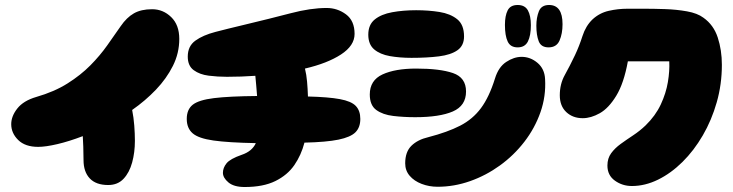

<svg xmlns="http://www.w3.org/2000/svg" viewBox="-20 -750 2940 770"><path d="M133 -161Q81 -161 53 -188.5Q25 -216 25 -252Q25 -284 49.5 -315Q74 -346 125 -361Q198 -382 251 -415.5Q304 -449 342.5 -488Q381 -527 410 -568Q439 -609 464 -645Q488 -680 517 -696.5Q546 -713 590 -713Q634 -713 666.5 -681.5Q699 -650 699 -594Q699 -537 673.5 -486Q648 -435 605.5 -390.5Q563 -346 510 -309Q516 -279 518.5 -246.5Q521 -214 521 -185Q521 -139 510 -98.5Q499 -58 475.5 -33Q452 -8 414 -8Q365 -8 340 -34.5Q315 -61 315 -108Q315 -138 314 -161.5Q313 -185 312 -204Q257 -183 210 -172Q163 -161 133 -161Z M961 0Q918 0 896 -18.5Q874 -37 874 -57Q874 -77 888.5 -95Q903 -113 949 -129Q991 -143 1006 -176Q896 -178 836 -186.5Q776 -195 752.5 -215.5Q729 -236 729 -273Q729 -311 753 -330Q777 -349 838 -356.5Q899 -364 1011 -365Q1009 -387 1007.5 -408Q1006 -429 1004 -446Q948 -442 890 -442Q853 -442 817 -446.5Q781 -451 757 -468.5Q733 -486 733 -523Q733 -565 763.5 -587Q794 -609 844 -622Q894 -635 953 -649Q1066 -676 1146 -697Q1226 -718 1290 -718Q1333 -718 1367.5 -692.5Q1402 -667 1402 -614Q1402 -567 1347.5 -531.5Q1293 -496 1203 -475Q1209 -451 1211.5 -422.5Q1214 -394 1215 -363Q1297 -361 1343 -352.5Q1389 -344 1407 -325Q1425 -306 1425 -273Q1425 -239 1405.5 -219.5Q1386 -200 1337.5 -190Q1289 -180 1201 -178Q1188 -128 1160.5 -88Q1133 -48 1084.5 -24Q1036 0 961 0Z M1630 -518Q1583 -518 1543.5 -525Q1504 -532 1480.5 -552Q1457 -572 1457 -611Q1457 -651 1483 -672Q1509 -693 1553 -701Q1597 -709 1649 -709Q1699 -709 1742.5 -702Q1786 -695 1813.5 -673Q1841 -651 1841 -604Q1841 -567 1814.5 -548.5Q1788 -530 1740.5 -524Q1693 -518 1630 -518ZM1735 -1Q1701 -1 1671 -12.5Q1641 -24 1623 -45Q1605 -66 1605 -95Q1605 -141 1630 -165.5Q1655 -190 1698 -200Q1775 -220 1825.5 -246Q1876 -272 1909 -316.5Q1942 -361 1965 -435Q1979 -481 2010 -501.5Q2041 -522 2072 -522Q2107 -522 2135.5 -498Q2164 -474 2166 -433Q2170 -364 2147.5 -300Q2125 -236 2083 -181.5Q2041 -127 1985 -86.5Q1929 -46 1865 -23.5Q1801 -1 1735 -1ZM1645 -280Q1599 -280 1557 -285Q1515 -290 1489 -309Q1463 -328 1463 -371Q1463 -428 1514 -451.5Q1565 -475 1649 -475Q1744 -475 1796.5 -457Q1849 -439 1849 -383Q1849 -326 1796 -303Q1743 -280 1645 -280ZM2180 -560Q2150 -560 2140.5 -584.5Q2131 -609 2131 -647Q2131 -679 2141 -704.5Q2151 -730 2182 -730Q2236 -730 2236 -653Q2236 -615 2224 -587.5Q2212 -560 2180 -560ZM2056 -560Q2027 -560 2016 -583.5Q2005 -607 2005 -650Q2005 -687 2016 -708.5Q2027 -730 2056 -730Q2085 -730 2097 -708.5Q2109 -687 2109 -649Q2109 -607 2097 -583.5Q2085 -560 2056 -560Z M2514 -4Q2476 -4 2446 -25.5Q2416 -47 2416 -86Q2416 -115 2431 -135.5Q2446 -156 2469.5 -173Q2493 -190 2519.5 -207.5Q2546 -225 2569 -247Q2609 -286 2630 -331Q2651 -376 2658.5 -421Q2666 -466 2664 -504H2498Q2482 -416 2451.5 -366Q2421 -316 2385.5 -296Q2350 -276 2317 -276Q2277 -276 2251 -300.5Q2225 -325 2225 -368Q2225 -413 2245 -449Q2265 -485 2286 -529Q2303 -565 2316 -605.5Q2329 -646 2356 -672Q2384 -698 2421 -706.5Q2458 -715 2496.5 -715Q2535 -715 2566 -715Q2601 -715 2647 -713.5Q2693 -712 2735 -704.5Q2777 -697 2801 -679Q2842 -650 2858.5 -599.5Q2875 -549 2875 -490Q2875 -412 2854.5 -340Q2834 -268 2798.5 -207Q2763 -146 2717 -100.5Q2671 -55 2619 -29.5Q2567 -4 2514 -4Z"/></svg>

Font: Cherry Bomb One
Style: Regular
Weight: 400
Designer: satsuyako
Foundry: satsuyako
Version: Version 4.100; ttfautohint (v1.8.3)